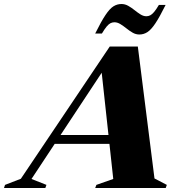

<svg xmlns="http://www.w3.org/2000/svg" viewBox="-102 -937 899 957"><path d="M156.5 -220 170 -264H509L495.5 -220ZM668 -47.5 729.5 -15.5 724 0H372.5L378.5 -15.5L462.5 -45L402.5 -597L420.5 -598L55 -45L129.5 -15.5L124 0H-82L-77 -15.5L2 -46L445 -705H585ZM723.5 -912.5Q693.5 -852 672.2 -820.2Q651 -788.5 632.5 -776.8Q614 -765 592.5 -765Q575 -765 559 -774.2Q543 -783.5 527.8 -795.8Q512.5 -808 497.8 -817Q483 -826 468.5 -826Q458.5 -826 449.5 -821.8Q440.5 -817.5 430.2 -805.5Q420 -793.5 406 -770H372.5Q402.5 -830.5 423.8 -862.2Q445 -894 463.5 -905.5Q482 -917 503.5 -917Q521 -917 537 -908Q553 -899 568.2 -886.8Q583.5 -874.5 598.2 -865.2Q613 -856 627.5 -856Q637.5 -856 646.5 -860.5Q655.5 -865 666 -877.2Q676.5 -889.5 690 -912.5Z"/></svg>

Font: Newsreader 60pt ExtraBold
Style: Italic
Weight: 800
Italic angle: -17°
Designer: Hugues Gentile
Foundry: Production Type
Version: Version 1.003